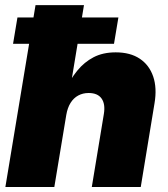

<svg xmlns="http://www.w3.org/2000/svg" viewBox="-20 -748 672 768"><path d="M245.1 -288.1 197.3 0H1.5L122.1 -727.5H315.9L259.8 -388.2H240.2Q261.7 -431.6 289.3 -465.6Q316.9 -499.5 354.2 -519Q391.6 -538.6 442.9 -538.6Q501 -538.6 539.1 -513.2Q577.1 -487.8 592.8 -441.9Q608.4 -396 598.1 -335L543 0H347.2L395.5 -292.5Q401.9 -332 386.2 -354Q370.6 -376 334.5 -376Q311.5 -376 293 -366Q274.4 -356 262.2 -336.4Q250 -316.9 245.1 -288.1ZM32.2 -572.8 49.8 -678.2H453.6L436 -572.8Z"/></svg>

Font: Inter 24pt Black
Style: Italic
Weight: 900
Italic angle: -9.3988°
Designer: Rasmus Andersson
Foundry: rsms
Version: Version 4.001;git-66647c0bb